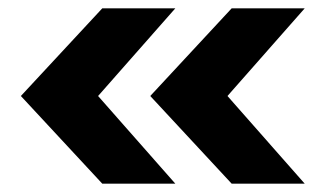

<svg xmlns="http://www.w3.org/2000/svg" viewBox="-20 -490 790 460"><path d="M30 -260 225 -470H400L215 -260L400 -50H225ZM340 -260 535 -470H710L525 -260L710 -50H535Z"/></svg>

Font: Xolonium
Style: Bold
Weight: 700
Designer: Severin Meyer
Version: Version 4.2